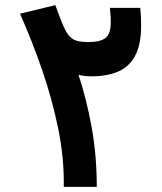

<svg xmlns="http://www.w3.org/2000/svg" viewBox="-20 -724 626 744"><path d="M227.1 0Q229 -110.8 205.6 -225.6Q182.1 -340.3 143.1 -453.4Q104 -566.4 57.6 -670.9L194.3 -704.1Q206.1 -673.3 211.9 -657.2Q217.8 -641.1 221.9 -631.6Q226.1 -622.1 231.4 -610.8Q244.1 -584.5 262 -572.8Q279.8 -561 320.8 -561Q369.6 -561 389.4 -577.4Q409.2 -593.8 409.2 -636.7Q409.2 -656.2 408.2 -667.2Q407.2 -678.2 405.8 -693.4H523.4Q524.9 -679.7 525.9 -662.8Q526.9 -646 526.9 -626Q526.9 -550.8 503.4 -507.6Q480 -464.4 437 -446.3Q394 -428.2 334.5 -428.2Q306.6 -428.2 284.2 -434.1Q314.9 -341.8 335 -231.9Q355 -122.1 355 0Z"/></svg>

Font: Cascadia Code PL
Style: Bold
Weight: 700
Monospace: yes
Designer: Aaron Bell
Foundry: Saja Typeworks
Version: Version 2404.023; ttfautohint (v1.8.4)